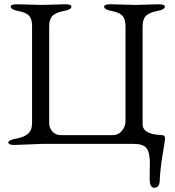

<svg xmlns="http://www.w3.org/2000/svg" viewBox="-20 -673 817 898"><path d="M496 -653 613 -650 722 -653Q751 -653 751 -642Q751 -628 715 -621.5Q679 -615 663 -599.5Q647 -584 647 -549V-92Q647 -44 738 -41Q752 -41 752 -25Q752 -18 740.5 50.5Q729 119 727 174Q725 205 701 205Q680 205 680 162Q681 139 681 90Q681 41 665.5 20.5Q650 0 606 0H176L48 5Q19 5 19 -6.5Q19 -18 55.5 -24.5Q92 -31 111 -47.5Q130 -64 130 -98V-550Q130 -585 115.5 -600Q101 -615 65.5 -621.5Q30 -628 30 -642Q30 -653 59 -653L176 -650L285 -653Q314 -653 314 -642Q314 -628 278 -621.5Q242 -615 226 -599.5Q210 -584 210 -550V-98Q210 -74 225.5 -57.5Q241 -41 264 -41H509Q534 -41 550.5 -61.5Q567 -82 567 -106V-549Q567 -584 552.5 -599.5Q538 -615 502.5 -621.5Q467 -628 467 -642Q467 -653 496 -653Z"/></svg>

Font: EB Garamond
Style: Regular
Weight: 400
Version: Version 0.012